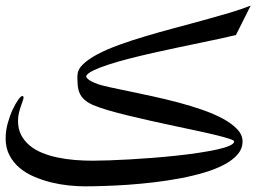

<svg xmlns="http://www.w3.org/2000/svg" viewBox="-20 -697 958 681"><path d="M254.9 -429.2Q254.9 -450.2 274.4 -469Q293.9 -487.8 326.9 -505.1Q359.9 -522.5 403.8 -538.3Q447.8 -554.2 497.1 -568.8Q546.4 -583.5 598.6 -597.4Q650.9 -611.3 700 -624.8Q749 -638.2 792.7 -651.1Q836.4 -664.1 869.1 -677.2L816.9 -572.8Q797.9 -567.9 765.6 -561Q733.4 -554.2 693.8 -545.9Q654.3 -537.6 609.9 -528.3Q565.4 -519 521.2 -509Q477.1 -499 436.3 -488.5Q395.5 -478 363.5 -467.5Q331.5 -457 310.5 -446.8Q289.6 -436.5 285.6 -427.2Q285.6 -421.9 294.2 -414.8Q302.7 -407.7 327.6 -398.4Q341.8 -393.6 371.3 -387.2Q400.9 -380.9 439.7 -372.8Q478.5 -364.7 523.2 -355Q567.9 -345.2 612.3 -333.5Q656.7 -321.8 698 -307.4Q739.3 -293 770.8 -275.9Q802.2 -258.8 821.3 -238.8Q840.3 -218.8 840.3 -195.3Q840.3 -169.9 822.8 -149.4Q805.2 -128.9 775.1 -113Q745.1 -97.2 705.1 -85.2Q665 -73.2 619.9 -64.7Q574.7 -56.2 527.3 -50.5Q480 -44.9 434.8 -41.7Q389.6 -38.6 349.6 -37.4Q309.6 -36.1 279.8 -36.1Q254.4 -36.1 223.6 -39.3Q192.9 -42.5 161.9 -50Q130.9 -57.6 101.6 -70.1Q72.3 -82.5 49.8 -101.3Q27.3 -120.1 13.7 -146Q0 -171.9 0 -205.6Q0 -233.4 7.6 -260.5Q15.1 -287.6 25.1 -308.8Q35.2 -330.1 44.7 -343.3Q54.2 -356.4 58.6 -356.4Q63.5 -356.4 63.5 -351.1Q63.5 -346.7 60.5 -338.9Q57.6 -331.1 54 -320.3Q50.3 -309.6 47.1 -296.4Q43.9 -283.2 43.9 -268.1Q43.9 -239.7 54.9 -218.5Q65.9 -197.3 84.7 -181.4Q103.5 -165.5 129.2 -155Q154.8 -144.5 184.1 -138.4Q213.4 -132.3 245.4 -129.6Q277.3 -127 308.6 -127Q332 -127 366.2 -128.2Q400.4 -129.4 440.2 -131.6Q480 -133.8 522.7 -137.2Q565.4 -140.6 606.7 -145Q647.9 -149.4 684.8 -155Q721.7 -160.6 749.8 -166.7Q777.8 -172.9 794.2 -180.2Q810.5 -187.5 810.5 -195.3Q810.5 -199.2 793.5 -204.8Q776.4 -210.4 747.6 -217.5Q718.8 -224.6 680.7 -232.7Q642.6 -240.7 600.6 -249.8Q558.6 -258.8 515.6 -268.3Q472.7 -277.8 433.6 -287.4Q394.5 -296.9 362.3 -306.4Q330.1 -315.9 309.6 -324.7Q290 -333.5 278.8 -344Q267.6 -354.5 262.2 -367.2Q256.8 -379.9 255.6 -395.3Q254.4 -410.6 254.4 -429.2Z"/></svg>

Font: XB Niloofar
Style: Regular
Weight: 400
Designer: Behnam
Foundry: Irmug
Version: Version 7.201 2008